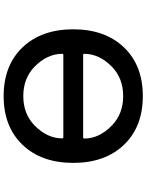

<svg xmlns="http://www.w3.org/2000/svg" viewBox="103 -908 794 1040"><g transform="rotate(90 500.0 -388.0)"><path d="M163.1 -233.4Q138.7 -301.8 138.7 -387.7Q138.7 -473.6 163.1 -542Q187.5 -611.3 237.3 -663.1Q286.1 -713.9 352.1 -739.3Q418 -764.6 500.5 -764.6Q583 -764.6 648.9 -739.3Q714.8 -713.9 764.2 -662.6Q813.5 -611.3 837.9 -542Q862.3 -473.6 862.3 -387.7Q862.3 -301.8 837.9 -233.4Q813.5 -164.1 764.2 -112.8Q714.8 -61.5 648.9 -36.1Q583 -10.7 500.5 -10.7Q418 -10.7 352.1 -36.1Q286.1 -61.5 236.8 -112.8Q187.5 -164.1 163.1 -233.4ZM277.3 -334Q271.5 -334 271.5 -328.1Q271.5 -246.1 342.8 -176.8Q405.3 -117.2 500.5 -117.2Q595.7 -117.2 658.2 -176.8Q729.5 -246.1 729.5 -328.1Q729.5 -334 723.6 -334ZM723.6 -441.4Q730.5 -441.4 730.5 -447.3Q730.5 -529.3 658.2 -598.6Q595.7 -658.2 500.5 -658.2Q405.3 -658.2 342.8 -598.6Q271.5 -529.3 271.5 -447.3Q271.5 -441.4 277.3 -441.4Z"/></g></svg>

Font: Rounded Mgen+ 1m medium
Style: Regular
Weight: 500
Designer: [Source Han Sans]
Ryoko NISHIZUKA  (kana & ideographs); Paul D. Hunt (Latin, Greek & Cyrillic); Wenlong ZHANG  (bopomofo
Version: Version 1.059.20150602